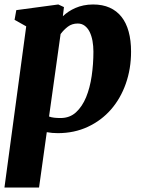

<svg xmlns="http://www.w3.org/2000/svg" viewBox="-21 -588 638 862"><path d="M238.3 9.8Q212.9 9.8 189 5.4L154.3 253.9H-1L96.7 -469.7L44.4 -499L52.2 -542.5L240.7 -567.9L266.1 -556.2L261.2 -515.1Q272.5 -525.9 286.6 -535.4Q300.8 -544.9 317.6 -552.2Q334.5 -559.6 354.2 -563.7Q374 -567.9 397 -567.9Q439.5 -567.9 471.2 -553.7Q502.9 -539.6 524.4 -512.5Q545.9 -485.4 556.6 -446Q567.4 -406.7 567.4 -356.4Q567.4 -279.3 543.9 -212.6Q520.5 -146 477.3 -96.4Q434.1 -46.9 373.3 -18.6Q312.5 9.8 238.3 9.8ZM328.1 -482.4Q302.2 -482.4 283.7 -468.3Q265.1 -454.1 251 -435.1L199.2 -64.9Q209.5 -61 222.2 -59.6Q234.9 -58.1 251 -58.1Q292 -58.1 320.1 -83.7Q348.1 -109.4 365.5 -151.4Q382.8 -193.4 390.6 -246.8Q398.4 -300.3 398.4 -356Q398.4 -381.3 394.3 -404.3Q390.1 -427.2 381.6 -444.6Q373 -461.9 359.6 -472.2Q346.2 -482.4 328.1 -482.4Z"/></svg>

Font: Merriweather UltraBold
Style: Italic
Weight: 900
Italic angle: -7°
Designer: Eben Sorkin ( eben@eyebytes.com )
Foundry: Eben Sorkin ( eben@eyebytes.com )
Version: Version 1.52; ttfautohint (v1.4.1)